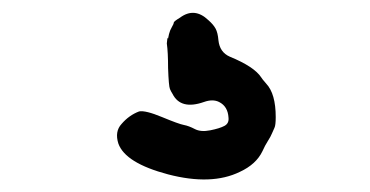

<svg xmlns="http://www.w3.org/2000/svg" viewBox="-20 -61 587 305"><path d="M266 -33Q289 -50 311 -29Q319 -22 322.5 -15.5Q326 -9 327 3Q329 22 345 29Q384 45 395 62Q396 64 403 72Q418 88 418 125Q418 138 416 142Q414 146 412 151Q410 156 405.5 163Q401 170 397 179Q387 200 361 212Q316 234 247 216Q179 198 168 167Q162 148 173 136Q185 122 201 116Q211 114 237.5 125Q264 136 272 137.5Q280 139 289.5 144Q299 149 314 146Q329 143 336.5 139Q344 135 343 126Q342 108 328 101Q318 96 304 101Q267 114 254 88Q252 85 250 80.5Q248 76 247 47Q247 22 245 8L246 -1Q247 1 247 0Q247 -1 248.5 -7Q250 -13 253 -18Q256 -23 256 -25Q256 -27 266 -33Z"/></svg>

Font: TT2020 Style E
Style: Regular
Weight: 400
Version: Version 00.2